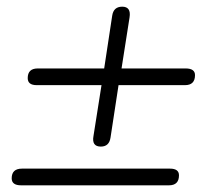

<svg xmlns="http://www.w3.org/2000/svg" viewBox="-20 -555 640 575"><path d="M282 -116Q254 -116 260 -148L284 -300H90Q63 -300 63 -321Q63 -350 93 -350H292L316 -508Q320 -535 346 -535Q373 -535 368 -503L344 -350H536Q564 -350 564 -330Q564 -300 534 -300H335L311 -143Q307 -116 282 -116ZM43 0Q15 0 15 -21Q15 -50 46 -50H489Q516 -50 516 -30Q516 0 486 0Z"/></svg>

Font: Nunito Light
Style: Italic
Weight: 300
Italic angle: -9°
Designer: Vernon Adams
Foundry: Vernon Adams
Version: Version 3.601; ttfautohint (v1.8.2.53-6de2)